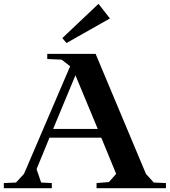

<svg xmlns="http://www.w3.org/2000/svg" viewBox="-65 -988 891 1008"><path d="M331.1 -592.8 213.9 -311H448.2ZM-44.9 0V-26.9L19 -29.8L61 -75.2L303.2 -640.1L258.8 -674.8L183.1 -678.2V-705.1H437L701.2 -75.2L742.2 -29.8L806.2 -26.9V0H441.9V-26.9L506.8 -32.2L544.9 -75.2L466.8 -265.1H194.8L127 -100.1L150.9 -29.8L207 -26.9V0ZM262.2 -788.1 284.2 -762.2 512.2 -891.1 452.1 -967.8Z"/></svg>

Font: Ortica Angular Bold
Style: Regular
Weight: 700
Designer: Benedetta Bovani
Foundry: Collletttivo
Version: Version 2.000;Glyphs 3.1.2 (3151)